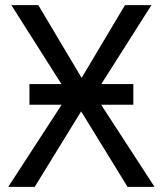

<svg xmlns="http://www.w3.org/2000/svg" viewBox="-20 -731 637 751"><path d="M95.2 -402.3V-321.3H501.5V-402.3ZM12.2 0H115.7L316.9 -327.1H328.6L572.3 -710.9H468.8L279.8 -393.6H268.1ZM24.4 -710.9 268.1 -327.1H277.8L479 0H584.5L328.6 -393.6H318.8L129.9 -710.9Z"/></svg>

Font: Roboto Flex
Style: Regular
Weight: 400
Designer: Berlow after Robertson
Foundry: Google
Version: Version 3.200;gftools[0.9.32]